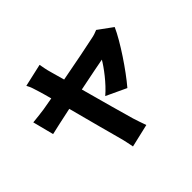

<svg xmlns="http://www.w3.org/2000/svg" viewBox="-202 -1078 1404 1404"><g transform="rotate(-45 500.0 -376.5)"><path d="M703 -255C786 -352 907 -532 953 -636L842 -717C824 -709 798 -700 774 -696C722 -684 564 -653 420 -626C409 -667 398 -704 390 -733C380 -766 374 -801 369 -829L192 -789C208 -761 218 -728 228 -694C236 -669 245 -635 256 -595C209 -587 174 -581 159 -578C118 -572 80 -568 39 -564L81 -401C118 -410 201 -428 295 -448C339 -284 386 -101 405 -36C416 2 424 46 430 76L610 34C600 8 582 -47 575 -69C554 -140 505 -319 460 -483C580 -507 687 -529 718 -534C689 -484 618 -388 547 -328Z"/></g></svg>

Font: Noto Sans CJK JP Black
Style: Regular
Weight: 900
Designer: Ryoko NISHIZUKA (kana & ideographs); Paul D. Hunt (Latin, Greek & Cyrillic); Wenlong ZHANG (bopomofo); Sandoll Communica
Foundry: Adobe Systems Incorporated
Version: Version 1.004;PS 1.004;hotconv 1.0.82;makeotf.lib2.5.63406